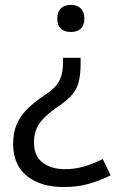

<svg xmlns="http://www.w3.org/2000/svg" viewBox="-20 -569 488 774"><path d="M305 -313Q305 -271 298 -241.5Q291 -212 272.5 -189.5Q254 -167 219 -143Q184 -119 161.5 -97.5Q139 -76 128 -52Q117 -28 117 6Q117 60 152 86.5Q187 113 242 113Q279 113 316 103Q353 93 394 72L426 138Q378 161 334 173Q290 185 237 185Q143 185 88 140Q33 95 33 12Q33 -34 47.5 -68Q62 -102 90.5 -130Q119 -158 159 -185Q187 -203 203 -220.5Q219 -238 226.5 -261.5Q234 -285 234 -319V-336H305ZM320 -494Q320 -467 305.5 -453.5Q291 -440 266 -440Q239 -440 225 -453.5Q211 -467 211 -494Q211 -521 225 -535Q239 -549 266 -549Q291 -549 305.5 -535Q320 -521 320 -494Z"/></svg>

Font: Noto Sans Hebrew Thin
Style: Regular
Weight: 400
Version: Version 3.001